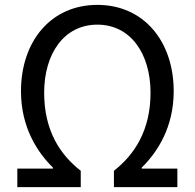

<svg xmlns="http://www.w3.org/2000/svg" viewBox="-20 -767 798 787"><path d="M51 0H311V-67C226 -133 161 -232 161 -387C161 -546 242 -666 379 -666C516 -666 597 -546 597 -387C597 -232 531 -133 447 -67V0H707V-76H561V-80C624 -142 692 -244 692 -393C692 -598 569 -747 379 -747C189 -747 66 -598 66 -393C66 -244 134 -142 197 -80V-76H51Z"/></svg>

Font: Source Han Sans CN Regular
Style: Regular
Weight: 400
Designer: Ryoko NISHIZUKA (kana & ideographs); Paul D. Hunt (Latin, Greek & Cyrillic); Wenlong ZHANG (bopomofo); Sandoll Communica
Foundry: Adobe Systems Incorporated
Version: Version 1.004;PS 1.004;hotconv 1.0.82;makeotf.lib2.5.63406